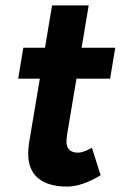

<svg xmlns="http://www.w3.org/2000/svg" viewBox="-20 -676 448 708"><path d="M84 -109Q84 -127 87 -148L127 -386H47L66 -500H146L172 -656H307L281 -500H405L386 -386H262L227 -177Q225 -161 225 -156Q225 -113 268 -113Q286 -113 319 -131L351 -30Q321 -11 288.5 0.5Q256 12 228 12Q157 12 120.5 -19Q84 -50 84 -109Z"/></svg>

Font: Oak Sans
Style: Bold Italic
Weight: 700
Italic angle: -9.5°
Foundry: Erik Kennedy, Walven
Version: Version 1.000